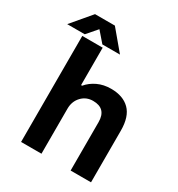

<svg xmlns="http://www.w3.org/2000/svg" viewBox="-250 -1003 1053 1134"><g transform="rotate(30 276.5 -436.0)"><path d="M-47.9 -738.8 64.9 -872.1H200.2L312 -738.8H191.9L131.8 -808.1L71.8 -738.8ZM64 0V-723.1H203.1V-467.8H210Q236.8 -500 277.3 -519Q317.9 -538.1 368.2 -538.1Q450.2 -538.1 495.6 -492.9Q541 -447.8 541 -352.1V0H401.9V-330.1Q401.9 -422.9 312 -422.9Q265.1 -422.9 234.1 -389.9Q203.1 -356.9 203.1 -307.1V0Z"/></g></svg>

Font: Archivo
Style: Bold
Weight: 700
Designer: Hector Gatti
Foundry: Omnibus-Type
Version: Version 2.001